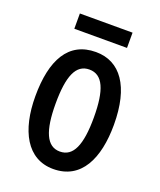

<svg xmlns="http://www.w3.org/2000/svg" viewBox="-131 -771 718 863"><g transform="rotate(20 228.0 -339.0)"><path d="M353 -688H101V-615H353ZM416 -270C416 -453 346 -550 229 -550C98 -550 40 -444 40 -270C40 -107 101 10 227 10C360 10 416 -108 416 -270ZM137 -270C137 -402 164 -466 228 -466C292 -466 320 -402 320 -270C320 -138 292 -74 228 -74C165 -74 137 -140 137 -270Z"/></g></svg>

Font: Noto Sans Gurmukhi UI ExtraCondensed Medium
Style: Regular
Weight: 500
Width: 2
Designer: Jelle Bosma - Monotype Design Team
Foundry: Monotype Imaging Inc.
Version: Version 2.004